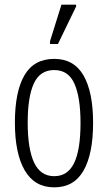

<svg xmlns="http://www.w3.org/2000/svg" viewBox="-20 -795 464 825"><path d="M380 -267Q380 -134 339 -62Q298 10 213 10Q129 10 86.5 -62.5Q44 -135 44 -268Q44 -401 85 -471.5Q126 -542 213 -542Q298 -542 339 -470.5Q380 -399 380 -267ZM99 -268Q99 -155 126.5 -96.5Q154 -38 213 -38Q271 -38 298.5 -94.5Q326 -151 326 -267Q326 -376 300 -435Q274 -494 213 -494Q152 -494 125.5 -436.5Q99 -379 99 -268ZM195 -606V-618L244 -775H307V-767L229 -606Z"/></svg>

Font: Noto Sans ExtraCondensed Light
Style: Regular
Weight: 300
Width: 2
Designer: Monotype Design Team
Foundry: Monotype Imaging Inc.
Version: Version 2.013; ttfautohint (v1.8.4.7-5d5b)